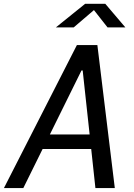

<svg xmlns="http://www.w3.org/2000/svg" viewBox="-43 -960 683 980"><path d="M543 0 454 -730H349.5L-23 0H76L174.5 -199.5H422.5L444 0ZM242 -820H333L436.5 -908.5L506 -820H597L494.5 -940.5H391.5ZM211.5 -273.5 373 -600.5H379L414.5 -273.5Z"/></svg>

Font: Monaspace Neon
Style: Italic
Weight: 400
Italic angle: -11°
Designer: Riley Cran & the Lettermatic Team
Foundry: Lettermatic
Version: Version 1.200 (Monaspace Neon)